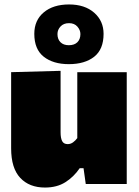

<svg xmlns="http://www.w3.org/2000/svg" viewBox="-20 -826 624 862"><path d="M182 16Q111.5 16 70.8 -27.5Q30 -71 30 -160V-502L252 -508V-232Q252 -206 259 -192.5Q266 -179 284 -179Q297 -179 308 -187Q319 -195 327 -206V-502H549V0H365L355 -71H338Q311 -31.5 273.2 -7.8Q235.5 16 182 16ZM289 -538Q218.5 -538 176.2 -571.5Q134 -605 134 -674Q134 -735 176.5 -770.5Q219 -806 290 -806Q360.5 -806 402.8 -769Q445 -732 445 -674Q445 -604.5 402.8 -571.2Q360.5 -538 289 -538ZM289 -623Q314 -623 327.5 -636.5Q341 -650 341 -673Q341 -691 327.5 -706.5Q314 -722 290 -722Q265.5 -722 251.8 -707.2Q238 -692.5 238 -673Q238 -650 251.5 -636.5Q265 -623 289 -623Z"/></svg>

Font: Commissioner Black
Style: Regular
Weight: 900
Designer: Kostas Bartsokas
Foundry: Kostas Bartsokas
Version: Version 1.000; ttfautohint (v1.8.3)